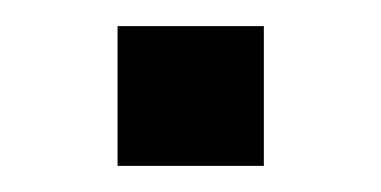

<svg xmlns="http://www.w3.org/2000/svg" viewBox="-20 -127 292 147"><path d="M70 0V-107H182V0Z"/></svg>

Font: Nunito Sans 7pt SemiCondensed
Style: Regular
Weight: 400
Width: 4
Designer: Vernon Adams
Foundry: Vernon Adams
Version: Version 3.101;gftools[0.9.27]